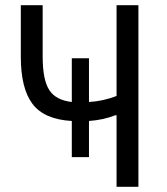

<svg xmlns="http://www.w3.org/2000/svg" viewBox="-20 -718 640 738"><path d="M256 -253Q150 -259 105 -318.5Q60 -378 60 -500V-698H144V-500Q144 -412 169 -372.5Q194 -333 256 -326V-494H322V-326Q376 -329 428 -349V-698H512V0H428V-275H423Q378 -257 322 -253V-114H256Z"/></svg>

Font: iA Writer Duo V
Style: Regular
Weight: 400
Designer: Mike Abbink, Paul van der Laan, Pieter van Rosmalen, Oliver Reichenstein
Foundry: Information Architects Inc.
Version: Version 2.000